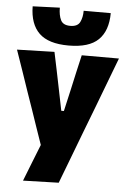

<svg xmlns="http://www.w3.org/2000/svg" viewBox="-62 -790 689 1031"><g transform="rotate(5 283.0 -274.0)"><path d="M102 197.5Q121 149 141 98.2Q161 47.5 180.5 -1.5Q164 -49 147.5 -96.8Q131 -144.5 115.5 -190.5L84 -281Q66 -334.5 46.5 -391Q27 -447 8.5 -500.5L210 -506Q220 -457 230 -410.5Q239.5 -364 249.5 -315L274 -194H288L315.5 -314.5Q326 -362 336.2 -407.8Q346.5 -453.5 357.5 -500.5H558Q542.5 -460.5 528.5 -423Q514 -385 497 -340Q479.5 -294.5 456 -232L402 -91.5Q366 4 340.2 71Q314.5 138 294 192ZM282 -546.5Q173.5 -546.5 123.2 -595.2Q73 -644 72 -739.5L218 -745Q218 -705 230.5 -678.8Q243 -652.5 282 -652.5Q321.5 -652.5 334.2 -678Q347 -703.5 347 -739.5H493Q492.5 -644 442.2 -595.2Q392 -546.5 282 -546.5Z"/></g></svg>

Font: Heraclito ExtraBold
Style: Regular
Weight: 800
Designer: Kostas Bartsokas (font) & Cristiano Sobral (main changes)
Foundry: Kostas Bartsokas (font) & Cristiano Sobral (main changes)
Version: Version 1.00;July 8, 2020;FontCreator 13.0.0.2655 64-bit